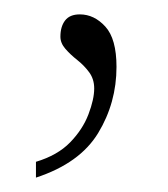

<svg xmlns="http://www.w3.org/2000/svg" viewBox="-20 -93 234 267"><path d="M30 132Q60 123 77.5 105Q95 87 103 66Q111 45 111 30Q111 17 104 7.5Q97 -2 87.5 -9.5Q78 -17 71 -25Q64 -33 64 -42Q64 -56 70.5 -64.5Q77 -73 91 -73Q111 -73 126.5 -56Q142 -39 142 0Q142 50 116.5 92Q91 134 30 154Z"/></svg>

Font: Noto Serif Thai Thin
Style: Regular
Weight: 250
Version: Version 2.001